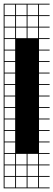

<svg xmlns="http://www.w3.org/2000/svg" viewBox="-20 -900 290 1045"><path d="M0 125V-879.8H250V-875H192.3V-817.3H250V-812.5H192.3V-754.8H250V-750H192.3V-692.3H250V-687.5H192.3V-629.8H250V-625H192.3V-567.3H250V-562.5H192.3V-504.8H250V-500H192.3V-442.3H250V-437.5H192.3V-379.8H250V-375H192.3V-317.3H250V-312.5H192.3V-254.8H250V-250H192.3V-192.3H250V-187.5H192.3V-129.8H250V-125H192.3V-67.3H250V-62.5H192.3V-4.8H250V0H192.3V57.7H250V62.5H192.3V120.2H250V125ZM4.8 -817.3H62.5V-875H4.8ZM67.3 -817.3H125V-875H67.3ZM129.8 -817.3H187.5V-875H129.8ZM4.8 -754.8H62.5V-812.5H4.8ZM67.3 -754.8H125V-812.5H67.3ZM129.8 -754.8H187.5V-812.5H129.8ZM4.8 -692.3H62.5V-750H4.8ZM67.3 -692.3H125V-750H67.3ZM129.8 -692.3H187.5V-750H129.8ZM62.5 -687.5H4.8V-629.8H62.5ZM4.8 -567.3H62.5V-625H4.8ZM4.8 -504.8H62.5V-562.5H4.8ZM4.8 -442.3H62.5V-500H4.8ZM4.8 -379.8H62.5V-437.5H4.8ZM4.8 -317.3H62.5V-375H4.8ZM4.8 -254.8H62.5V-312.5H4.8ZM4.8 -192.3H62.5V-250H4.8ZM4.8 -129.8H62.5V-187.5H4.8ZM4.8 -67.3H62.5V-125H4.8ZM4.8 -4.8H62.5V-62.5H4.8ZM67.3 -4.8H125V-62.5H67.3ZM129.8 -4.8H187.5V-62.5H129.8ZM4.8 57.7H62.5V0H4.8ZM67.3 57.7H125V0H67.3ZM129.8 57.7H187.5V0H129.8ZM4.8 120.2H62.5V62.5H4.8ZM67.3 120.2H125V62.5H67.3ZM129.8 120.2H187.5V62.5H129.8Z"/></svg>

Font: Yarndings 12 Charted
Style: Regular
Weight: 400
Designer: Sarah Cadigan-Fried
Version: Version 1.000; ttfautohint (v1.8.4.7-5d5b)